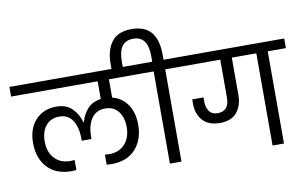

<svg xmlns="http://www.w3.org/2000/svg" viewBox="-121 -1185 2186 1374"><g transform="rotate(-10 971.5 -498.0)"><path d="M596 -69Q588 -69 562 -71V-144Q584 -142 591 -142Q666 -142 708 -189Q750 -236 750 -312Q750 -381 716.5 -425Q683 -469 620 -469Q555 -469 521 -419.5Q487 -370 487 -286V-271H416V-286Q416 -369 383.5 -419Q351 -469 289 -469Q224 -469 189 -425.5Q154 -382 154 -312Q154 -236 196 -189Q238 -142 313 -142Q322 -142 342 -144V-71Q316 -69 308 -69Q194 -69 132 -137Q70 -205 70 -314Q70 -420 127.5 -481.5Q185 -543 278 -543Q351 -543 393 -501Q435 -459 451 -398H454Q468 -453 504 -493Q540 -533 602 -541V-670H-27V-740H930V-670H684V-537Q753 -520 793.5 -461.5Q834 -403 834 -314Q834 -205 772 -137Q710 -69 596 -69Z M715 -720V-778Q715 -877 760.5 -936.5Q806 -996 905 -996Q1093 -996 1093 -778V-740H1224V-670H1093V0H1009V-670H877V-740H1011V-782Q1011 -926 905 -926Q797 -926 797 -782V-720Z M1755 0V-670H1577V-400Q1577 -322 1536.5 -273Q1496 -224 1413 -224Q1332 -224 1289 -270.5Q1246 -317 1246 -395V-425H1328V-394Q1328 -353 1347.5 -324.5Q1367 -296 1410 -296Q1493 -296 1493 -397V-670H1171V-740H1970V-670H1838V0Z"/></g></svg>

Font: SVN-Poppins
Style: Regular
Weight: 400
Designer: Ninad Kale (Devanagari), Jonny Pinhorn (Latin)
Foundry: Indian Type Foundry
Version: Version 3.002 2017